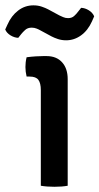

<svg xmlns="http://www.w3.org/2000/svg" viewBox="-65 -712 381 736"><path d="M194.5 0Q184 2 170.8 3Q157.5 4 143.5 4Q129.5 4 116 3Q102.5 2 91.5 0V-366.5Q91.5 -393 82.2 -405.8Q73 -418.5 48.5 -418.5H37Q32.5 -437 32.5 -455Q32.5 -464 33.5 -473.2Q34.5 -482.5 37 -492.5Q56 -495 72.8 -496Q89.5 -497 100.5 -497H113.5Q151.5 -497 173 -473.2Q194.5 -449.5 194.5 -408.5ZM188.5 -557.5Q172 -557.5 157.5 -562.2Q143 -567 132.5 -572.5L89 -596Q84 -599 75.2 -602.5Q66.5 -606 56.5 -606Q41 -606 31.5 -597.2Q22 -588.5 16.5 -581.5L5 -567Q-10 -567.5 -24.8 -576.5Q-39.5 -585.5 -45 -599L-36 -618.5Q-21.5 -651.5 4.5 -671.5Q30.5 -691.5 63 -691.5Q80.5 -691.5 95 -686.5Q109.5 -681.5 119 -676.5L162.5 -653Q168 -650.5 176.8 -646.5Q185.5 -642.5 196 -642.5Q210 -642.5 219 -650.5Q228 -658.5 234.5 -667.5L246 -682Q261 -681.5 275.5 -672.5Q290 -663.5 296 -649.5L287.5 -630Q272 -595.5 245.8 -576.5Q219.5 -557.5 188.5 -557.5Z"/></svg>

Font: Signika Light
Style: Regular
Weight: 400
Version: Version 2.003;gftools[0.9.32]